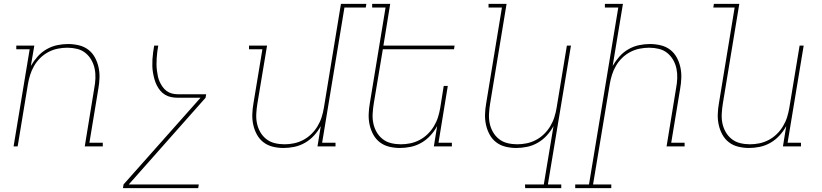

<svg xmlns="http://www.w3.org/2000/svg" viewBox="-20 -755 4240 990"><path d="M50 0 133 -501H64V-520H157L139 -415Q154 -441 174 -463.5Q194 -486 220 -501Q246 -516 274.5 -522Q303 -528 331 -528Q359 -528 386.5 -521.5Q414 -515 435 -499Q456 -483 469 -459.5Q482 -436 488 -409Q494 -382 493 -353.5Q492 -325 487 -297L441 -19H510V0H417L466 -300Q471 -325 472 -351Q473 -377 468 -401Q463 -425 451 -446Q439 -467 420.5 -482Q402 -497 377.5 -503Q353 -509 327 -509Q303 -509 278 -504Q253 -499 230 -487Q207 -475 188 -456.5Q169 -438 156 -415.5Q143 -393 135.5 -369Q128 -345 124 -321L71 0Z M1002 215H614L617 196L1014 -251H897Q879 -251 862 -254.5Q845 -258 831 -266.5Q817 -275 806.5 -287.5Q796 -300 788.5 -315Q781 -330 776.5 -346Q772 -362 769 -379Q766 -396 765.5 -413.5Q765 -431 766 -449Q767 -467 769.5 -484.5Q772 -502 775 -520H796Q793 -504 791 -488Q789 -472 788 -456Q787 -440 787 -424Q787 -408 789 -392.5Q791 -377 794 -362Q797 -347 803.5 -333Q810 -319 818.5 -307Q827 -295 839 -286Q851 -277 866 -273Q881 -269 897 -269H1043L1040 -251L644 196H1005Z M1442 8Q1414 8 1387 1.5Q1360 -5 1339 -21Q1318 -37 1305 -60.5Q1292 -84 1286 -111Q1280 -138 1281 -166.5Q1282 -195 1287 -223L1333 -501H1264V-520H1357L1307 -220Q1303 -195 1301.5 -169Q1300 -143 1305 -119Q1310 -95 1322 -74Q1334 -53 1353 -38Q1372 -23 1396.5 -17Q1421 -11 1447 -11Q1471 -11 1495.5 -16Q1520 -21 1543 -33Q1566 -45 1585 -63.5Q1604 -82 1617.5 -104.5Q1631 -127 1638.5 -151Q1646 -175 1650 -199L1738 -735H1869L1866 -716H1756L1641 -19H1710V0H1617L1634 -105Q1620 -79 1599.5 -56.5Q1579 -34 1553 -19Q1527 -4 1498.5 2Q1470 8 1442 8Z M2042 8Q2014 8 1987 1.5Q1960 -5 1939 -21Q1918 -37 1905 -60.5Q1892 -84 1886 -111Q1880 -138 1881 -166.5Q1882 -195 1887 -223L1968 -716H1899V-735H1992L1957 -520H2324L2321 -501H1954L1907 -220Q1903 -195 1901.5 -169Q1900 -143 1905 -119Q1910 -95 1922 -74Q1934 -53 1953 -38Q1972 -23 1996.5 -17Q2021 -11 2047 -11Q2071 -11 2095.5 -16Q2120 -21 2143 -33Q2166 -45 2185 -63.5Q2204 -82 2217.5 -104.5Q2231 -127 2238.5 -151Q2246 -175 2250 -199L2268 -312H2289L2241 -19H2310V0H2217L2234 -105Q2220 -79 2199.5 -56.5Q2179 -34 2153 -19Q2127 -4 2098.5 2Q2070 8 2042 8Z M2874 215H2688L2687 196H2784L2834 -105Q2820 -79 2799.5 -56.5Q2779 -34 2753 -19Q2727 -4 2698.5 2Q2670 8 2642 8Q2614 8 2587 1.5Q2560 -5 2539 -21Q2518 -37 2505 -60.5Q2492 -84 2486 -111Q2480 -138 2481 -166.5Q2482 -195 2487 -223L2568 -716H2499V-735H2592L2507 -220Q2503 -195 2501.5 -169Q2500 -143 2505 -119Q2510 -95 2522 -74Q2534 -53 2553 -38Q2572 -23 2596.5 -17Q2621 -11 2647 -11Q2671 -11 2695.5 -16Q2720 -21 2743 -33Q2766 -45 2785 -63.5Q2804 -82 2817.5 -104.5Q2831 -127 2838.5 -151Q2846 -175 2850 -199L2903 -520H2924L2805 196H2874Z M3132 215H2946V196H3017L3168 -716H3099V-735H3192L3139 -415Q3154 -441 3174 -463.5Q3194 -486 3220 -501Q3246 -516 3274.5 -522Q3303 -528 3331 -528Q3359 -528 3386.5 -521.5Q3414 -515 3435 -499Q3456 -483 3469 -459.5Q3482 -436 3488 -409Q3494 -382 3493 -353.5Q3492 -325 3487 -297L3441 -19H3510V0H3417L3466 -300Q3471 -325 3472 -351Q3473 -377 3468 -401Q3463 -425 3451 -446Q3439 -467 3420.5 -482Q3402 -497 3377.5 -503Q3353 -509 3327 -509Q3303 -509 3278 -504Q3253 -499 3230 -487Q3207 -475 3188 -456.5Q3169 -438 3156 -415.5Q3143 -393 3135.5 -369Q3128 -345 3124 -321L3038 196H3132Z M3842 8Q3814 8 3787 1.5Q3760 -5 3739 -21Q3718 -37 3705 -60.5Q3692 -84 3686 -111Q3680 -138 3681 -166.5Q3682 -195 3687 -223L3768 -716H3658L3661 -735H3792L3707 -220Q3703 -195 3701.5 -169Q3700 -143 3705 -119Q3710 -95 3722 -74Q3734 -53 3753 -38Q3772 -23 3796.5 -17Q3821 -11 3847 -11Q3871 -11 3895.5 -16Q3920 -21 3943 -33Q3966 -45 3985 -63.5Q4004 -82 4017.5 -104.5Q4031 -127 4038.5 -151Q4046 -175 4050 -199L4103 -520H4124L4041 -19H4110V0H4017L4034 -105Q4020 -79 3999.5 -56.5Q3979 -34 3953 -19Q3927 -4 3898.5 2Q3870 8 3842 8Z"/></svg>

Font: Iosevka HT Thin Extended
Style: Italic
Weight: 100
Width: 7
Italic angle: -9°
Monospace: yes
Designer: Belleve Invis
Foundry: Belleve Invis
Version: Version 32.3.0; ttfautohint (v1.8.4)